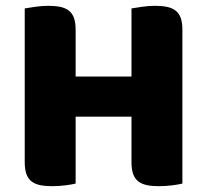

<svg xmlns="http://www.w3.org/2000/svg" viewBox="-20 -635 712 660"><path d="M607 -4Q596 -1 572.5 2Q549 5 526 5Q503 5 485.5 1.5Q468 -2 456 -11Q444 -20 438 -36Q432 -52 432 -78V-234H240V-4Q229 -1 205.5 2Q182 5 159 5Q136 5 118.5 1.5Q101 -2 89 -11Q77 -20 71 -36Q65 -52 65 -78V-606Q76 -608 100 -611.5Q124 -615 146 -615Q169 -615 186.5 -611.5Q204 -608 216 -599Q228 -590 234 -574Q240 -558 240 -532V-372H432V-606Q443 -608 467 -611.5Q491 -615 513 -615Q536 -615 553.5 -611.5Q571 -608 583 -599Q595 -590 601 -574Q607 -558 607 -532Z"/></svg>

Font: Baloo Paaji
Style: Regular
Weight: 400
Designer: Shuchita Grover and Ek Type
Foundry: Ek Type
Version: Version 1.007;PS 1.000;hotconv 1.0.88;makeotf.lib2.5.647800